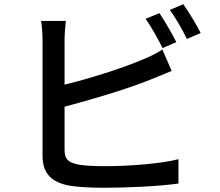

<svg xmlns="http://www.w3.org/2000/svg" viewBox="-20 -857 1040 907"><path d="M733 -795 668 -768C695 -730 728 -670 748 -630L813 -658C793 -697 758 -759 733 -795ZM846 -837 782 -810C810 -773 842 -716 863 -673L928 -701C910 -738 872 -800 846 -837ZM291 -758H174C179 -731 181 -690 181 -666C181 -609 181 -223 181 -119C181 -35 227 5 308 20C350 27 410 30 472 30C582 30 732 23 823 10V-105C740 -83 583 -72 478 -72C430 -72 383 -74 353 -79C306 -89 285 -101 285 -149V-353C411 -386 579 -436 686 -479C718 -491 758 -509 791 -522L747 -623C714 -602 683 -587 650 -574C553 -533 403 -486 285 -457V-666C285 -695 288 -731 291 -758Z"/></svg>

Font: Noto Sans TC Medium
Style: Regular
Weight: 500
Designer: Ryoko NISHIZUKA 西塚涼子 (kana, bopomofo & ideographs); Paul D. Hunt (Latin, Greek & Cyrillic); Sandoll Communications 산돌커뮤니
Foundry: Adobe
Version: Version 2.004;hotconv 1.0.118;makeotfexe 2.5.65603